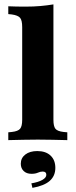

<svg xmlns="http://www.w3.org/2000/svg" viewBox="-20 -651 351 892"><path d="M155.6 -2.4Q119.4 -2.4 87.1 -1.6Q54.8 -0.8 18.5 0V-36.3L34.7 -37.9Q63.7 -41.1 73.4 -52.8Q83.1 -64.5 83.1 -94.4V-209.7H228.2V-94.4Q228.2 -64.5 237.5 -52.8Q246.8 -41.1 275.8 -37.9L292.7 -36.3V0Q255.6 -0.8 223.8 -1.6Q191.9 -2.4 155.6 -2.4ZM83.1 -209.7V-525Q83.1 -556.5 73.4 -568.1Q63.7 -579.8 34.7 -583.9L18.5 -585.5V-621.8Q38.7 -621 56.5 -620.6Q74.2 -620.2 97.6 -620.2Q136.3 -620.2 167.7 -623Q199.2 -625.8 228.2 -630.6V-621.8V-209.7ZM130.6 221.8 125.8 200.8Q158.9 195.2 177 184.7Q195.2 174.2 195.2 161.3Q195.2 146 178.2 146Q167.7 146 156 151.2Q144.4 156.5 126.6 156.5Q103.2 156.5 89.9 143.5Q76.6 130.6 76.6 109.7Q76.6 83.1 97.6 66.9Q118.5 50.8 153.2 50.8Q192.7 50.8 214.9 71.8Q237.1 92.7 237.1 129Q237.1 166.1 211.3 189.1Q185.5 212.1 130.6 221.8Z"/></svg>

Font: Playfair 9pt Black
Style: Regular
Weight: 900
Designer: Claus Eggers Sørensen
Foundry: Claus Eggers Sørensen
Version: Version 2.203